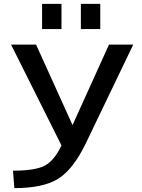

<svg xmlns="http://www.w3.org/2000/svg" viewBox="-20 -960 734 990"><path d="M397 -810V-940H497V-810ZM197 -810V-940H297V-810ZM166 -730 354 -315 542 -730H667L422 -220Q357 -86 279.5 -38Q202 10 54 10L47 -80Q162 -80 211 -106Q260 -132 297 -210L37 -730Z"/></svg>

Font: Mplus 1p Medium
Style: Regular
Weight: 500
Version: Version 1.061